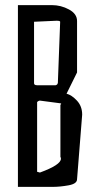

<svg xmlns="http://www.w3.org/2000/svg" viewBox="-20 -730 382 750"><path d="M301 -282 281 -30Q281 -12 247.5 -6Q214 0 186 0H50V-710H183Q218 -710 249.5 -693Q281 -676 281 -648V-447L240 -364Q260 -359 280.5 -337Q301 -315 301 -282ZM125 -397H197Q200 -397 204 -401Q205 -402 206 -406L215 -645Q215 -649 201 -649L113 -645V-405Q113 -397 125 -397ZM218 -110Q218 -116 216 -116V-321Q219 -323 219 -324Q219 -327 212 -327L136 -337Q133 -337 129.5 -335Q126 -333 125 -331V-59L136 -56Q218 -86 218 -110Z"/></svg>

Font: Bahiana
Style: Regular
Weight: 400
Designer: Pablo Cosgaya & Dani Raskovsky
Foundry: Pablo Cosgaya & Dani Raskovsky
Version: Version 1.005